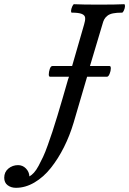

<svg xmlns="http://www.w3.org/2000/svg" viewBox="-213 -688 614 913"><path d="M-137.2 205.1Q-160.2 205.1 -176.5 192.9Q-192.9 180.7 -192.9 157.2Q-192.9 129.9 -173.1 113.5Q-153.3 97.2 -127 97.2Q-105.5 97.2 -89.8 113Q-74.2 128.9 -73.2 150.9Q-62.5 145 -51.5 133.1Q-40.5 121.1 -29.3 100.1Q-18.1 79.1 -8.1 57.9Q2 36.6 14.4 1.5Q26.9 -33.7 36.4 -62.3Q45.9 -90.8 60.3 -138.4Q74.7 -186 84.5 -220Q94.2 -253.9 110.8 -311L115.2 -323.2H24.9Q19 -323.2 19 -334Q19 -346.2 23.7 -360.1Q28.3 -374 36.1 -374H129.9L187 -571.8Q192.9 -590.8 191.9 -603.3Q190.9 -615.7 176 -621.8Q161.1 -627.9 127.9 -627.9Q124 -629.4 125 -638.2Q126 -647 130.6 -657.5Q135.3 -668 139.2 -668Q179.2 -666 257.8 -666Q337.9 -666 377.9 -668Q381.8 -666.5 381.3 -657.7Q380.9 -648.9 376.2 -638.4Q371.6 -627.9 367.2 -627.9Q341.3 -627.9 324.5 -624.5Q307.6 -621.1 297.6 -613Q287.6 -605 282.7 -595.9Q277.8 -586.9 273.9 -571.8L214.8 -374H308.1Q314 -374 314 -362.8Q314 -351.1 308.3 -337.2Q302.7 -323.2 295.9 -323.2H201.2L137.2 -105Q118.7 -43 91.1 12Q63.5 66.9 28.8 110.6Q-5.9 154.3 -49.1 179.7Q-92.3 205.1 -137.2 205.1Z"/></svg>

Font: Junicode SmCond Medium
Style: Italic
Weight: 500
Width: 4
Italic angle: -11°
Designer: Peter S. Baker
Version: Version 2.206